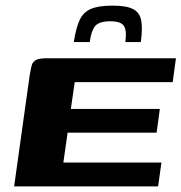

<svg xmlns="http://www.w3.org/2000/svg" viewBox="-20 -669 651 689"><path d="M30.7 0 86.5 -398.7Q90.3 -421.5 93.9 -434.8Q97.5 -448.1 109.8 -454.1Q122 -460 149.1 -460H611.4L599.7 -374.2H248.2L234.2 -278.1H553.6L542 -193H222.6L207.4 -85.8H559.3L547.4 0ZM383.6 -648.8Q432.9 -648.8 456.9 -636.8Q480.9 -624.8 486.6 -596.2Q492.2 -567.6 485.4 -518H429.8Q435.5 -560.6 424.3 -576.6Q413.2 -592.6 375.8 -592.6Q335.2 -592.6 321.1 -575.2Q307.1 -557.8 302.1 -518H244.8Q252.6 -569.3 266 -597.6Q279.4 -625.8 306.9 -637.3Q334.5 -648.8 383.6 -648.8Z"/></svg>

Font: Genos Thin
Style: Italic
Weight: 100
Italic angle: -8°
Designer: Robert E. Leuschke
Foundry: Robert E. Leuschke
Version: Version 1.010